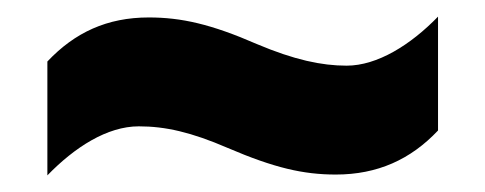

<svg xmlns="http://www.w3.org/2000/svg" viewBox="-20 -468 584 231"><path d="M254 -290C310 -266 345 -258 384 -258C434 -258 474 -276 507 -311V-448C474 -414 434 -389 397 -389C367 -389 334 -396 289 -415C234 -439 198 -447 159 -447C109 -447 70 -429 37 -394V-257C70 -291 109 -316 147 -316C179 -316 210 -309 254 -290Z"/></svg>

Font: Noto Sans Sinhala SemiCondensed Black
Style: Regular
Weight: 900
Width: 4
Designer: Jelle Bosma - Monotype Design Team
Foundry: Monotype Imaging Inc.
Version: Version 2.006